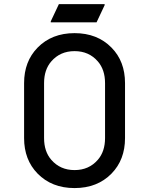

<svg xmlns="http://www.w3.org/2000/svg" viewBox="-20 -909 728 938"><path d="M228 -799.8V-804.7L267.6 -888.7H491.2V-883.8L451.7 -799.8ZM195.3 -234.4Q195.3 -168.9 230.5 -128.4Q273.9 -78.1 344.2 -78.1Q414.6 -78.1 458 -128.4Q493.2 -168.9 493.2 -234.4V-502.9Q493.2 -568.4 458 -608.9Q414.6 -659.2 344.2 -659.2Q273.9 -659.2 230.5 -608.9Q195.3 -568.4 195.3 -502.9ZM97.7 -234.4V-502.9Q97.7 -608.9 163.6 -676.3Q232.9 -747.1 344.2 -747.1Q455.6 -747.1 524.9 -676.3Q590.8 -609.4 590.8 -502.9V-234.4Q590.8 -128.4 524.9 -61Q455.6 9.8 344.2 9.8Q232.9 9.8 163.6 -61Q97.7 -128.4 97.7 -234.4Z"/></svg>

Font: Nova Round
Style: Book
Weight: 400
Version: Version 2.000